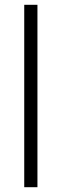

<svg xmlns="http://www.w3.org/2000/svg" viewBox="-20 -780 256 800"><path d="M136 0V-760H81V0Z"/></svg>

Font: Noto Sans Gujarati UI SemiCondensed Light
Style: Regular
Weight: 300
Width: 4
Designer: Jelle Bosma - Monotype Design Team, Universal Thirst
Foundry: Monotype Imaging Inc.
Version: Version 2.106